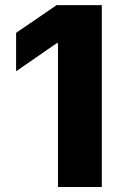

<svg xmlns="http://www.w3.org/2000/svg" viewBox="-20 -748 482 768"><path d="M387.2 -727.5V0H211.9V-575.2H207L44.4 -462.9V-616.7L206.5 -727.5Z"/></svg>

Font: Inter Extra Bold
Style: Regular
Weight: 800
Designer: Rasmus Andersson
Foundry: rsms
Version: Version 4.000;git-3c8e0fc